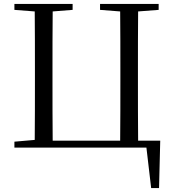

<svg xmlns="http://www.w3.org/2000/svg" viewBox="-20 -748 873 973"><path d="M53 0H722L746 205H786L792 -35H680C679 -135 679 -236 679 -337V-391C679 -493 679 -591 680 -690L784 -698V-728H487V-698L589 -690C590 -592 590 -491 590 -391V-337C590 -235 590 -135 589 -35H247C246 -135 246 -235 246 -337V-391C246 -492 246 -591 247 -690L348 -698V-728H53V-698L156 -690C157 -592 157 -492 157 -391V-337C157 -237 157 -137 156 -39L53 -30Z"/></svg>

Font: Harano Aji Mincho KR
Style: Regular
Weight: 400
Foundry: Masamichi Hosoda
Version: HaranoAjiMinchoKR-Regular version 20230610;ttx 4.39.4